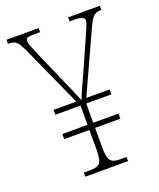

<svg xmlns="http://www.w3.org/2000/svg" viewBox="-134 -797 731 881"><g transform="rotate(-20 232.0 -357.0)"><path d="M129 0H338V-20H312C259 -20 248 -32 248 -106V-195H371V-220H248V-314H371V-338H257L391 -631C413 -679 425 -694 456 -694H460V-714H305V-694H325C370 -694 376 -686 377 -673C377 -658 361 -627 340 -578L274 -430C258 -396 243 -363 233 -335C219 -370 197 -420 178 -463L114 -609C101 -640 91 -663 91 -677C91 -689 98 -694 127 -694H161V-714H4V-694H8C40 -694 51 -684 73 -637L208 -338H97V-314H220V-220H97V-195H220V-104C220 -31 208 -20 156 -20H129Z"/></g></svg>

Font: Noto Serif Devanagari Condensed Thin
Style: Regular
Weight: 100
Width: 3
Designer: Universal Thirst, Indian Type Foundry and the Monotype Design Team
Foundry: Monotype Imaging Inc.
Version: Version 2.004